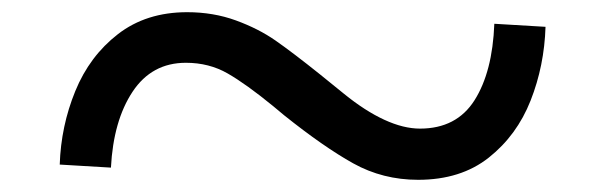

<svg xmlns="http://www.w3.org/2000/svg" viewBox="-20 -474 994 315"><path d="M446 -285 428 -300Q384 -336 353.5 -353.5Q323 -371 285 -371Q229 -371 197.5 -323.5Q166 -276 162 -199L78 -204Q80 -267 103.5 -324.5Q127 -382 173.5 -418Q220 -454 287 -454Q330 -454 367 -440.5Q404 -427 432 -407.5Q460 -388 505 -352Q510 -348 544.5 -320Q579 -292 610.5 -277.5Q642 -263 669 -263Q729 -263 758.5 -309.5Q788 -356 791 -435L875 -430Q873 -366 850.5 -309Q828 -252 782 -215.5Q736 -179 666 -179Q608 -179 559.5 -206Q511 -233 446 -285Z"/></svg>

Font: BioRhyme Expanded
Style: Regular
Weight: 400
Width: 7
Designer: Aoife Mooney
Foundry: Aoife Mooney Type
Version: Version 1.001